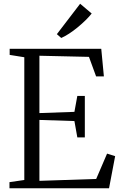

<svg xmlns="http://www.w3.org/2000/svg" viewBox="-20 -1003 646 1023"><path d="M109.5 -44V-698L31.5 -710.5V-743H519.5L533.5 -596H492L454 -700L190 -706V-400.5L376.5 -407L392 -492H432V-271H392L376.5 -358L190 -364V-39.5L492.5 -49.5L550.5 -184.5L593.5 -171L561 0H30.5V-32.5ZM306 -801 283 -821 407 -983 468.5 -931Q456.5 -915.5 437 -896.2Q417.5 -877 394.5 -858Q371.5 -839 348.5 -824Q325.5 -809 307 -801Z"/></svg>

Font: Merriweather 72pt Light
Style: Regular
Weight: 300
Version: Version 2.100